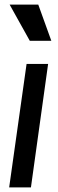

<svg xmlns="http://www.w3.org/2000/svg" viewBox="-20 -818 251 838"><path d="M20 0H115L190 -539H96ZM22 -798 110 -640H204L147 -798Z"/></svg>

Font: Mluvka Medium
Style: Italic
Weight: 500
Italic angle: -8°
Designer: Modified by Jiří Krblich, Original typeface by Gumpita Rahayu
Foundry: Gumpita Rahayu & Jiří Krblich
Version: Version 2.000;Glyphs 3.1.1 (3134)